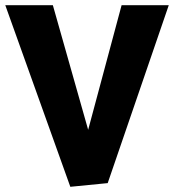

<svg xmlns="http://www.w3.org/2000/svg" viewBox="-27 -700 681 735"><path d="M619.1 -680.2 385.3 1 242.2 15.1 -6.8 -680.2H175.3L310.5 -203.1L438.5 -680.2Z"/></svg>

Font: DimaExpo
Style: Bold
Weight: 700
Width: 6
Designer: R.Balvardi
Foundry: Dima Software Group
Version: Version 1.00;June 11, 2019;FontCreator 11.5.0.2427 64-bit